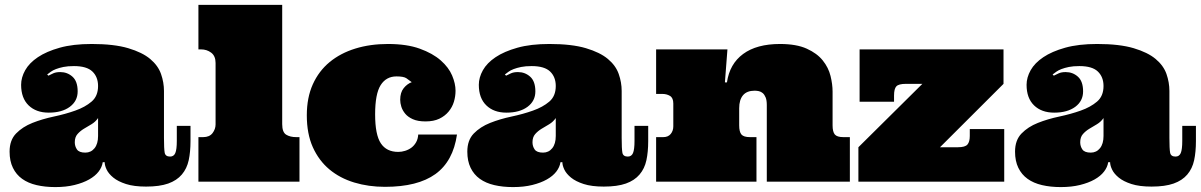

<svg xmlns="http://www.w3.org/2000/svg" viewBox="-20 -739 4885 781"><path d="M280.8 -470.2Q255.9 -470.2 238 -466.6Q220.2 -462.9 207.5 -458Q194.8 -453.1 186.5 -447Q178.2 -440.9 171.9 -436L176.8 -431.2Q186 -436 197 -440.9Q208 -445.8 225.1 -445.8Q253.9 -445.8 274.9 -427Q295.9 -408.2 295.9 -367.2Q295.9 -328.1 263.9 -304.4Q231.9 -280.8 178.2 -280.8Q127 -280.8 96.4 -310.3Q65.9 -339.8 65.9 -394Q65.9 -423.8 82.5 -453.4Q99.1 -482.9 134 -506.3Q168.9 -529.8 222.9 -544.9Q276.9 -560.1 353 -560.1Q443.8 -560.1 501.5 -543Q559.1 -525.9 591.1 -499Q623 -472.2 635 -438Q647 -403.8 647 -369.1V-178.2Q647 -133.8 649.9 -117.9Q652.8 -102.1 671.9 -102.1Q687 -102.1 693.1 -116.5Q699.2 -130.9 699.2 -166V-227.1H754.9V-165Q754.9 -121.1 747.6 -87.2Q740.2 -53.2 719.7 -29.1Q699.2 -4.9 664.1 7.6Q628.9 20 574.2 20Q524.9 20 492.4 9.5Q460 -1 440.9 -16.6Q421.9 -32.2 413.8 -49.1Q405.8 -65.9 405.8 -79.1H397.9Q395 -59.1 381.1 -41Q367.2 -22.9 342.5 -9Q317.9 4.9 283.4 13.4Q249 22 205.1 22Q163.1 22 128.7 13.9Q94.2 5.9 70.1 -11.5Q45.9 -28.8 32.5 -56.4Q19 -84 19 -122.1Q19 -168.9 45.4 -196Q71.8 -223.1 111.8 -239Q151.9 -254.9 199 -264.9Q246.1 -274.9 286.1 -289.1Q326.2 -303.2 352.5 -325.7Q378.9 -348.1 378.9 -389.2Q378.9 -425.8 356 -448Q333 -470.2 280.8 -470.2ZM378.9 -258.8Q368.2 -243.2 352.1 -233.6Q335.9 -224.1 321 -215.1Q306.2 -206.1 295.2 -193.6Q284.2 -181.2 284.2 -160.2Q284.2 -144 293 -131.1Q301.8 -118.2 327.1 -118.2Q350.1 -118.2 364.5 -136Q378.9 -153.8 378.9 -186Z M1127.9 -719.2V-233.9Q1127.9 -201.2 1144 -191.2Q1160.2 -181.2 1185.1 -181.2H1198.2V0H787.1V-181.2H806.2Q832 -181.2 844.5 -197.5Q856.9 -213.9 856.9 -232.9V-482.9Q856.9 -511.2 839.1 -524.7Q821.3 -538.1 797.9 -538.1H787.1V-719.2Z M1592.8 -428.2Q1550.8 -428.2 1528.3 -392.6Q1505.9 -356.9 1505.9 -273.9Q1505.9 -190.9 1529.1 -156Q1552.2 -121.1 1600.1 -121.1Q1613.8 -121.1 1627.9 -125.5Q1642.1 -129.9 1653.6 -138.4Q1665 -147 1672.6 -160.4Q1680.2 -173.8 1681.2 -191.9H1838.9Q1823.2 -83 1751.2 -31Q1679.2 21 1545.9 21Q1479 21 1420.9 3.4Q1362.8 -14.2 1319.8 -50Q1276.9 -85.9 1252.4 -140.4Q1228 -194.8 1228 -270Q1228 -341.8 1252.4 -396Q1276.9 -450.2 1321 -486.6Q1365.2 -522.9 1425.5 -541.5Q1485.8 -560.1 1558.1 -560.1Q1634.8 -560.1 1687.5 -541Q1740.2 -522 1772.7 -493.4Q1805.2 -464.8 1819.1 -431.9Q1833 -398.9 1833 -370.1Q1833 -347.2 1826.4 -325.2Q1819.8 -303.2 1804.9 -285.2Q1790 -267.1 1767.1 -256.1Q1744.1 -245.1 1710.9 -245.1Q1679.2 -245.1 1659.2 -254.2Q1639.2 -263.2 1628.2 -276.6Q1617.2 -290 1612.5 -304.9Q1607.9 -319.8 1607.9 -333Q1607.9 -362.8 1622.1 -380.4Q1636.2 -397.9 1654.8 -404.8Q1644 -413.1 1633.1 -420.7Q1622.1 -428.2 1592.8 -428.2Z M2142.6 -470.2Q2117.7 -470.2 2099.9 -466.6Q2082 -462.9 2069.3 -458Q2056.6 -453.1 2048.3 -447Q2040 -440.9 2033.7 -436L2038.6 -431.2Q2047.9 -436 2058.8 -440.9Q2069.8 -445.8 2086.9 -445.8Q2115.7 -445.8 2136.7 -427Q2157.7 -408.2 2157.7 -367.2Q2157.7 -328.1 2125.7 -304.4Q2093.8 -280.8 2040 -280.8Q1988.8 -280.8 1958.3 -310.3Q1927.7 -339.8 1927.7 -394Q1927.7 -423.8 1944.3 -453.4Q1960.9 -482.9 1995.8 -506.3Q2030.8 -529.8 2084.7 -544.9Q2138.7 -560.1 2214.8 -560.1Q2305.7 -560.1 2363.3 -543Q2420.9 -525.9 2452.9 -499Q2484.9 -472.2 2496.8 -438Q2508.8 -403.8 2508.8 -369.1V-178.2Q2508.8 -133.8 2511.7 -117.9Q2514.6 -102.1 2533.7 -102.1Q2548.8 -102.1 2554.9 -116.5Q2561 -130.9 2561 -166V-227.1H2616.7V-165Q2616.7 -121.1 2609.4 -87.2Q2602.1 -53.2 2581.5 -29.1Q2561 -4.9 2525.9 7.6Q2490.7 20 2436 20Q2386.7 20 2354.2 9.5Q2321.8 -1 2302.7 -16.6Q2283.7 -32.2 2275.6 -49.1Q2267.6 -65.9 2267.6 -79.1H2259.8Q2256.8 -59.1 2242.9 -41Q2229 -22.9 2204.3 -9Q2179.7 4.9 2145.3 13.4Q2110.8 22 2066.9 22Q2024.9 22 1990.5 13.9Q1956.1 5.9 1931.9 -11.5Q1907.7 -28.8 1894.3 -56.4Q1880.9 -84 1880.9 -122.1Q1880.9 -168.9 1907.2 -196Q1933.6 -223.1 1973.6 -239Q2013.7 -254.9 2060.8 -264.9Q2107.9 -274.9 2147.9 -289.1Q2188 -303.2 2214.4 -325.7Q2240.7 -348.1 2240.7 -389.2Q2240.7 -425.8 2217.8 -448Q2194.8 -470.2 2142.6 -470.2ZM2240.7 -258.8Q2230 -243.2 2213.9 -233.6Q2197.8 -224.1 2182.9 -215.1Q2168 -206.1 2157 -193.6Q2146 -181.2 2146 -160.2Q2146 -144 2154.8 -131.1Q2163.6 -118.2 2189 -118.2Q2211.9 -118.2 2226.3 -136Q2240.7 -153.8 2240.7 -186Z M3099.1 -312Q3099.1 -331.1 3094.5 -342.5Q3089.8 -354 3082.8 -360.1Q3075.7 -366.2 3066.9 -368.2Q3058.1 -370.1 3049.8 -370.1Q3018.1 -370.1 3002.4 -351.6Q2986.8 -333 2986.8 -298.8V-229Q2986.8 -203.1 2995.8 -192.1Q3004.9 -181.2 3030.8 -181.2H3057.1V0H2648.9V-181.2H2677.7Q2697.8 -181.2 2708.3 -194.1Q2718.8 -207 2718.8 -225.1V-317.9Q2718.8 -340.8 2705.3 -348.9Q2691.9 -356.9 2674.8 -356.9H2648.9V-538.1H2939L2928.7 -403.8H2937Q2947.8 -479 3002.9 -519.5Q3058.1 -560.1 3152.8 -560.1Q3219.7 -560.1 3261.7 -541Q3303.7 -522 3326.9 -492.9Q3350.1 -463.9 3358.4 -429.9Q3366.7 -396 3366.7 -366.2V-229Q3366.7 -203.1 3375.7 -192.1Q3384.8 -181.2 3410.6 -181.2H3437V0H3099.1Z M3877 -140.1Q3905.8 -140.1 3915.3 -151.1Q3924.8 -162.1 3924.8 -186V-213.9H4064.9V0H3471.7V-140.1L3731.9 -397.9H3664.6Q3635.7 -397.9 3626.2 -387.9Q3616.7 -377.9 3616.7 -350.1V-325.2H3476.6V-538.1H4062V-397.9L3803.7 -140.1Z M4370.6 -470.2Q4345.7 -470.2 4327.9 -466.6Q4310.1 -462.9 4297.4 -458Q4284.7 -453.1 4276.4 -447Q4268.1 -440.9 4261.7 -436L4266.6 -431.2Q4275.9 -436 4286.9 -440.9Q4297.9 -445.8 4314.9 -445.8Q4343.8 -445.8 4364.7 -427Q4385.7 -408.2 4385.7 -367.2Q4385.7 -328.1 4353.8 -304.4Q4321.8 -280.8 4268.1 -280.8Q4216.8 -280.8 4186.3 -310.3Q4155.8 -339.8 4155.8 -394Q4155.8 -423.8 4172.4 -453.4Q4189 -482.9 4223.9 -506.3Q4258.8 -529.8 4312.7 -544.9Q4366.7 -560.1 4442.9 -560.1Q4533.7 -560.1 4591.3 -543Q4648.9 -525.9 4680.9 -499Q4712.9 -472.2 4724.9 -438Q4736.8 -403.8 4736.8 -369.1V-178.2Q4736.8 -133.8 4739.7 -117.9Q4742.7 -102.1 4761.7 -102.1Q4776.9 -102.1 4783 -116.5Q4789.1 -130.9 4789.1 -166V-227.1H4844.7V-165Q4844.7 -121.1 4837.4 -87.2Q4830.1 -53.2 4809.6 -29.1Q4789.1 -4.9 4753.9 7.6Q4718.8 20 4664.1 20Q4614.7 20 4582.3 9.5Q4549.8 -1 4530.8 -16.6Q4511.7 -32.2 4503.7 -49.1Q4495.6 -65.9 4495.6 -79.1H4487.8Q4484.9 -59.1 4470.9 -41Q4457 -22.9 4432.4 -9Q4407.7 4.9 4373.3 13.4Q4338.9 22 4294.9 22Q4252.9 22 4218.5 13.9Q4184.1 5.9 4159.9 -11.5Q4135.7 -28.8 4122.3 -56.4Q4108.9 -84 4108.9 -122.1Q4108.9 -168.9 4135.3 -196Q4161.6 -223.1 4201.7 -239Q4241.7 -254.9 4288.8 -264.9Q4335.9 -274.9 4376 -289.1Q4416 -303.2 4442.4 -325.7Q4468.8 -348.1 4468.8 -389.2Q4468.8 -425.8 4445.8 -448Q4422.9 -470.2 4370.6 -470.2ZM4468.8 -258.8Q4458 -243.2 4441.9 -233.6Q4425.8 -224.1 4410.9 -215.1Q4396 -206.1 4385 -193.6Q4374 -181.2 4374 -160.2Q4374 -144 4382.8 -131.1Q4391.6 -118.2 4417 -118.2Q4439.9 -118.2 4454.3 -136Q4468.8 -153.8 4468.8 -186Z"/></svg>

Font: Ultra
Style: Regular
Weight: 400
Designer: Astigmatic (AOETI)
Foundry: Astigmatic (AOETI)
Version: Version 1.000